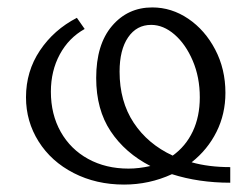

<svg xmlns="http://www.w3.org/2000/svg" viewBox="-20 -492 678 517"><path d="M600 0Q515 0 443 -23Q382 5 314 5Q239 5 178.5 -26Q118 -57 84 -111Q50 -165 50 -230Q50 -300 87.5 -356Q125 -412 187 -444L208 -414Q165 -390 141 -345.5Q117 -301 117 -245Q117 -184 143.5 -137Q170 -90 217.5 -64Q265 -38 326 -38Q354 -38 385 -45Q317 -80 278 -138.5Q239 -197 239 -282Q239 -372 281.5 -422Q324 -472 390 -472Q442 -472 487 -441.5Q532 -411 559.5 -358.5Q587 -306 587 -242Q587 -185 563 -137Q539 -89 496 -55Q542 -42 600 -42ZM445 -73Q480 -98 499 -138Q518 -178 518 -230Q518 -284 499 -328.5Q480 -373 450 -399Q420 -425 387 -425Q348 -425 325 -391.5Q302 -358 302 -299Q302 -219 340 -161.5Q378 -104 445 -73Z"/></svg>

Font: Ysabeau SC
Style: Regular
Weight: 400
Designer: Christian Thalmann (Catharsis Fonts)
Version: Version 0.003